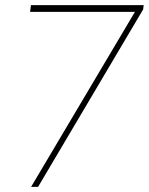

<svg xmlns="http://www.w3.org/2000/svg" viewBox="-20 -731 582 751"><path d="M540 -694.3 128.9 0H101.6L507.8 -684.6H97.7L101.1 -710.9H542Z"/></svg>

Font: Roboto Thin
Style: Italic
Weight: 250
Italic angle: -12°
Designer: Google
Version: Version 2.134; 2016